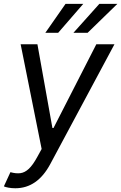

<svg xmlns="http://www.w3.org/2000/svg" viewBox="-28 -776 631 1000"><path d="M51.8 204.5Q32.3 204.5 15.6 201.3Q-1.1 198.2 -7.8 194.6L26.3 120.7Q55 128.9 78.1 125.9Q101.2 122.9 122.2 103.2Q143.1 83.5 165.5 42.6L188.9 0L79.5 -545.5H166.9L245 -109.4H250.7L473.7 -545.5H568.2L233.7 78.8Q166.2 204.5 51.8 204.5ZM354.4 -605.1 489.3 -755.7H583.1L428.3 -605.1ZM208.1 -605.1 313.2 -755.7H405.5L274.9 -605.1Z"/></svg>

Font: Karasuma Gothic
Style: Italic
Weight: 400
Italic angle: -9.39999°
Designer: Rasmus Andersson / Ryoko Nishizuka
Foundry: Genbu
Version: Version 1.00